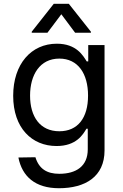

<svg xmlns="http://www.w3.org/2000/svg" viewBox="-20 -785 652 1021"><path d="M293.7 215.9C432.5 215.9 535.9 155.2 535.9 14.9V-545.5H449.2V-458.5H441.1C422.2 -488.3 387.4 -552.6 282.3 -552.6C146 -552.6 50.1 -444.6 50.1 -275.6C50.1 -104 149.5 -8.5 280.9 -8.5C385.7 -8.5 421.2 -69.2 439.6 -100.5H446.7V9.2C446.7 99.1 384.9 139.2 295.1 139.2C229.4 139.2 187.5 112.9 168.3 51.1L77.8 52.6C97.7 153.4 167.3 215.9 293.7 215.9ZM139.9 -276.6C139.9 -386 191.4 -473.4 295.5 -473.4C395.2 -473.4 448.2 -392.8 448.2 -276.6C448.2 -158 393.8 -87 295.5 -87C192.8 -87 139.9 -164.8 139.9 -276.6ZM148.8 -610.8H232.2L306.1 -709.2L379.6 -610.8H463.4V-616.5L345.9 -764.9H266L148.8 -616.5Z"/></svg>

Font: Margiela Sans Text
Style: Regular
Weight: 400
Designer: Stefan Endress, Andreas Faust
Version: Version 1.100;FEAKit 1.0